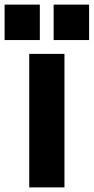

<svg xmlns="http://www.w3.org/2000/svg" viewBox="-96 -814 407 834"><path d="M31 0V-580H184V0ZM137 -640V-794H291V-640ZM-76 -640V-794H77V-640Z"/></svg>

Font: Orbitron Black
Style: Regular
Weight: 900
Designer: Matt McInerney
Foundry: The League of Moveable Type
Version: Version 2.001